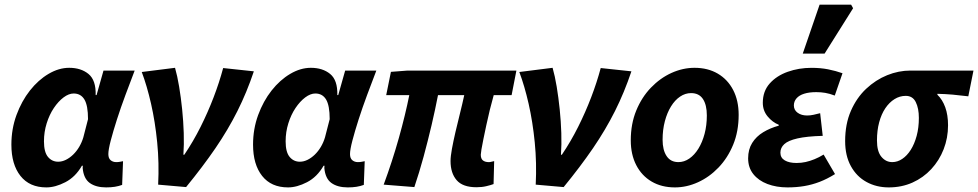

<svg xmlns="http://www.w3.org/2000/svg" viewBox="-20 -803 4254 835"><path d="M181.6 12Q108.5 12 69 -37.9Q29.5 -87.8 29.5 -174Q29.5 -242.2 51.7 -302.8Q73.9 -363.3 110.2 -409.4Q146.6 -455.5 191.3 -481.8Q235.9 -508.1 280.9 -508.1Q332.2 -508.1 364.9 -481.3Q397.7 -454.4 396 -389.6H400L430.1 -496.1H565.7Q546.2 -445.2 525.6 -390Q505 -334.7 488.5 -283.2Q472 -231.6 461.6 -191.8Q451.2 -152 451.2 -132.9Q451.2 -114.7 461 -106.4Q470.8 -98 485.4 -98Q495.5 -98 502.2 -99.5Q508.8 -101 515.1 -102L511.2 1.1Q496.6 6.5 479.5 9.3Q462.4 12 441.5 12Q397.2 12 370.4 -7.2Q343.6 -26.4 339.5 -72.4Q339.5 -74 339.8 -76.7Q340 -79.4 340.2 -82.2H336.2Q308 -33.2 264.2 -10.6Q220.4 12 181.6 12ZM233.1 -99.7Q249.9 -99.7 266.6 -108Q283.2 -116.2 298.1 -130.6Q313 -145 324.5 -164.4Q335.9 -183.8 342.3 -205.3L362.8 -284.7Q362.8 -344.2 347.1 -370.3Q331.4 -396.4 300.4 -396.4Q279.3 -396.4 256.5 -379.4Q233.7 -362.3 214.2 -333.3Q194.7 -304.3 183 -266.7Q171.2 -229.2 171.2 -188.3Q171.2 -141.5 188.6 -120.6Q206 -99.7 233.1 -99.7Z M667.8 0Q672.5 -94.2 663.6 -183.9Q654.7 -273.5 637 -351.6Q619.2 -429.7 596.5 -489.9L741.2 -508.1Q751.3 -473 759.1 -425.9Q766.9 -378.9 772.2 -327.2Q777.5 -275.5 779.1 -224.6Q780.7 -173.8 777.6 -130.2H781.6Q820.6 -187.9 852.4 -251.4Q884.2 -314.9 909 -379.8Q933.8 -444.6 950.5 -507.1L1084 -492.8Q1053.2 -400.9 1012.5 -319.9Q971.8 -238.8 916.9 -158.4Q861.9 -78.1 789.3 10.6Z M1232.6 12Q1159.5 12 1120 -37.9Q1080.5 -87.8 1080.5 -174Q1080.5 -242.2 1102.7 -302.8Q1124.9 -363.3 1161.2 -409.4Q1197.6 -455.5 1242.3 -481.8Q1286.9 -508.1 1331.9 -508.1Q1383.2 -508.1 1415.9 -481.3Q1448.7 -454.4 1447 -389.6H1451L1481.1 -496.1H1616.7Q1597.2 -445.2 1576.6 -390Q1556 -334.7 1539.5 -283.2Q1523 -231.6 1512.6 -191.8Q1502.2 -152 1502.2 -132.9Q1502.2 -114.7 1512 -106.4Q1521.8 -98 1536.4 -98Q1546.5 -98 1553.2 -99.5Q1559.8 -101 1566.1 -102L1562.2 1.1Q1547.6 6.5 1530.5 9.3Q1513.4 12 1492.5 12Q1448.2 12 1421.4 -7.2Q1394.6 -26.4 1390.5 -72.4Q1390.5 -74 1390.8 -76.7Q1391 -79.4 1391.2 -82.2H1387.2Q1359 -33.2 1315.2 -10.6Q1271.4 12 1232.6 12ZM1284.1 -99.7Q1300.9 -99.7 1317.6 -108Q1334.2 -116.2 1349.1 -130.6Q1364 -145 1375.5 -164.4Q1386.9 -183.8 1393.3 -205.3L1413.8 -284.7Q1413.8 -344.2 1398.1 -370.3Q1382.4 -396.4 1351.4 -396.4Q1330.3 -396.4 1307.5 -379.4Q1284.7 -362.3 1265.2 -333.3Q1245.7 -304.3 1234 -266.7Q1222.2 -229.2 1222.2 -188.3Q1222.2 -141.5 1239.6 -120.6Q1257 -99.7 1284.1 -99.7Z M2052.3 11.3Q1992.3 11.3 1965.9 -19.5Q1939.4 -50.3 1939.4 -102.4Q1939.4 -122.6 1945.4 -155.6Q1951.5 -188.7 1960.8 -228.9Q1970.2 -269.1 1980.6 -310.6Q1991 -352.2 1999 -389.4H1884.9Q1873 -327.9 1857 -259.2Q1840.9 -190.6 1822.1 -121.3Q1803.2 -52 1782 10.6L1648.6 0Q1686.2 -101.7 1714.7 -203.2Q1743.1 -304.7 1760 -389.4H1659.6L1680.1 -490.5L1752.4 -496.1H2225.8L2205 -389.4H2127.2Q2118.5 -358.9 2110.2 -325.2Q2101.9 -291.6 2095 -258.7Q2088 -225.8 2082.4 -198.6Q2076.8 -171.3 2073.8 -153.3Q2070.9 -135.3 2070.9 -130.3Q2070.9 -112.6 2080.3 -105.3Q2089.7 -97.9 2106.1 -97.9Q2111.1 -97.9 2116.4 -99.4Q2121.8 -100.9 2129.1 -102.3L2126.5 -2.5Q2113.9 2.2 2094.9 6.7Q2075.8 11.3 2052.3 11.3Z M2309.8 0Q2314.5 -94.2 2305.6 -183.9Q2296.7 -273.5 2279 -351.6Q2261.2 -429.7 2238.5 -489.9L2383.2 -508.1Q2393.3 -473 2401.1 -425.9Q2408.9 -378.9 2414.2 -327.2Q2419.5 -275.5 2421.1 -224.6Q2422.7 -173.8 2419.6 -130.2H2423.6Q2462.6 -187.9 2494.4 -251.4Q2526.2 -314.9 2551 -379.8Q2575.8 -444.6 2592.5 -507.1L2726 -492.8Q2695.2 -400.9 2654.5 -319.9Q2613.8 -238.8 2558.9 -158.4Q2503.9 -78.1 2431.3 10.6Z M2915.1 12Q2857.2 12 2814.1 -13.3Q2770.9 -38.6 2747.1 -84.7Q2723.2 -130.8 2723.2 -192.5Q2723.2 -264.4 2747 -322.2Q2770.8 -380.1 2810.8 -421.7Q2850.9 -463.4 2900.2 -485.8Q2949.6 -508.1 3000.5 -508.1Q3058.4 -508.1 3101.6 -482.8Q3144.7 -457.5 3168.6 -411.4Q3192.4 -365.3 3192.4 -303.6Q3192.4 -231.7 3168.6 -173.9Q3144.8 -116.1 3104.8 -74.4Q3064.8 -32.7 3015.5 -10.4Q2966.2 12 2915.1 12ZM2930.3 -98Q2955.5 -98 2977.9 -113.5Q3000.3 -129 3017.3 -156.5Q3034.3 -184 3044.2 -221Q3054 -258 3054 -300.9Q3054 -346.9 3037 -372.5Q3020 -398.1 2985.4 -398.1Q2960.2 -398.1 2937.8 -383Q2915.3 -367.9 2898.3 -340.4Q2881.3 -313 2871.5 -276Q2861.6 -239 2861.6 -195.2Q2861.6 -150.3 2879.1 -124.2Q2896.5 -98 2930.3 -98Z M3404.6 12Q3356.5 12 3317.5 -2.8Q3278.6 -17.6 3256.1 -45.9Q3233.6 -74.2 3233.6 -114.5Q3233.6 -153.2 3251.2 -181.4Q3268.8 -209.6 3299.2 -228Q3329.6 -246.4 3366.7 -256.4V-260.4Q3339.3 -271.4 3318.3 -296.7Q3297.4 -322 3297.4 -356Q3297.4 -406.2 3327.4 -439.9Q3357.3 -473.5 3405.8 -490.8Q3454.2 -508 3508.8 -508Q3548.5 -508 3581.5 -501.5Q3614.5 -494.9 3644 -484.5L3610.4 -387.4Q3588 -395.9 3569.1 -399.1Q3550.2 -402.3 3530 -402.3Q3498.8 -402.3 3477.1 -395.4Q3455.5 -388.6 3444 -375.3Q3432.5 -362 3432.5 -344.4Q3432.5 -324.4 3448.9 -312.6Q3465.2 -300.7 3490.2 -300.7Q3503.5 -300.7 3517.5 -303.7Q3531.4 -306.7 3546.8 -310.7L3558 -212.2Q3488.3 -210.3 3448 -201Q3407.7 -191.8 3390.8 -176.1Q3373.9 -160.5 3373.9 -139Q3373.9 -116.6 3393.1 -105.4Q3412.3 -94.2 3444.2 -94.2Q3464.3 -94.2 3483.6 -98.4Q3503 -102.7 3522.4 -110.7Q3541.9 -118.6 3561.9 -130.8L3611.5 -46Q3577.1 -24.6 3544.5 -12.1Q3512 0.4 3477.8 6.2Q3443.7 12 3404.6 12ZM3471.2 -569.9 3544.4 -782.7H3681.5L3690.1 -767.2L3566.1 -569.9Z M3845.2 12Q3791.6 12 3748.6 -11.5Q3705.6 -34.9 3680.6 -80.2Q3655.5 -125.5 3655.5 -189.5Q3655.5 -263.5 3680.4 -320.6Q3705.3 -377.8 3746.8 -416.8Q3788.4 -455.8 3838.3 -476Q3888.2 -496.1 3939.2 -496.1H4213.6L4191.1 -384.1Q4154.2 -388.7 4122.8 -391.5Q4091.3 -394.2 4056.7 -395V-391Q4078.8 -369.9 4090.9 -336.3Q4103 -302.7 4103 -258.1Q4103 -203 4083.9 -154Q4064.8 -105 4030 -67.5Q3995.3 -30.1 3948.3 -9Q3901.2 12 3845.2 12ZM3860.4 -98Q3883.2 -98 3903.8 -111.9Q3924.5 -125.7 3940.7 -151.1Q3956.9 -176.6 3966.5 -212.1Q3976.1 -247.7 3976.1 -290.2Q3976.1 -331.8 3962.7 -358.9Q3949.3 -386.1 3919.1 -386.1Q3892.9 -386.1 3870.2 -371.9Q3847.5 -357.8 3830.2 -332.2Q3813 -306.6 3803.5 -271.1Q3793.9 -235.6 3793.9 -191.9Q3793.9 -144.3 3813.1 -121.2Q3832.3 -98 3860.4 -98Z"/></svg>

Font: Source Sans 3 VF
Style: Italic
Weight: 200
Italic angle: -11°
Designer: Paul D. Hunt
Foundry: Adobe Systems Incorporated
Version: Version 3.042;hotconv 1.0.118;makeotfexe 2.5.65603